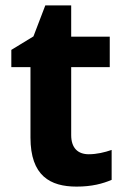

<svg xmlns="http://www.w3.org/2000/svg" viewBox="-20 -682 461 712"><path d="M309 -110C269 -110 244 -133 244 -181V-433H387V-546H244V-662H148L104 -547L22 -497V-433H93V-172C93 -30 166 10 264 10C321 10 361 -1 394 -15V-126C368 -117 339 -110 309 -110Z"/></svg>

Font: Noto Sans Myanmar UI
Style: Bold
Weight: 700
Designer: Monotype Design Team
Foundry: Monotype Imaging Inc.
Version: Version 2.103